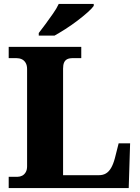

<svg xmlns="http://www.w3.org/2000/svg" viewBox="-20 -951 707 971"><path d="M24 0V-57H70Q81 -57 92 -62.5Q103 -68 110 -80Q117 -92 117 -110V-602Q117 -621 109.5 -633.5Q102 -646 90 -651.5Q78 -657 63 -657H24V-714H391V-657H349Q330 -657 319.5 -651.5Q309 -646 304 -634.5Q299 -623 299 -604V-65H480Q501 -65 516 -74Q531 -83 542 -102Q553 -121 561 -151L580 -226H638L631 0ZM176 -784Q191 -803 210 -829Q229 -855 248 -882Q267 -909 277 -931H454V-921Q445 -908 422.5 -888Q400 -868 371 -846Q342 -824 311.5 -804.5Q281 -785 256 -771H176Z"/></svg>

Font: Noto Serif Khmer ExtraBold
Style: Regular
Weight: 800
Version: Version 2.003